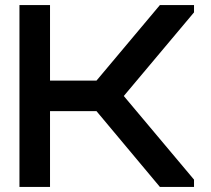

<svg xmlns="http://www.w3.org/2000/svg" viewBox="-20 -740 837 760"><path d="M57 0H178V-300H362L613 0H748V-29L470 -360L748 -691V-720H613L362 -421H178V-720H57Z"/></svg>

Font: Orbitron SemiBold
Style: Regular
Weight: 600
Designer: Matt McInerney
Foundry: The League of Moveable Type
Version: Version 2.001